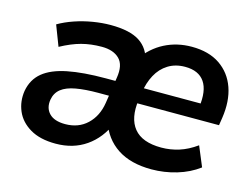

<svg xmlns="http://www.w3.org/2000/svg" viewBox="-78 -643 1027 782"><g transform="rotate(15 436.0 -252.5)"><path d="M208 10Q142 10 100 -15Q58 -40 41 -80Q24 -120 31 -165Q40 -215 76 -244.5Q112 -274 177 -287Q242 -300 338 -300H389L379 -235H323Q268 -235 229 -228Q190 -221 168.5 -204Q147 -187 142 -158Q136 -122 157.5 -99.5Q179 -77 225 -77Q281 -77 317.5 -111.5Q354 -146 363 -203L380 -314Q389 -369 363.5 -394.5Q338 -420 289 -420Q243 -420 203.5 -409.5Q164 -399 118 -374L85 -460Q114 -477 150.5 -489.5Q187 -502 226 -508.5Q265 -515 301 -515Q382 -515 423.5 -488Q465 -461 475 -408H439Q477 -462 529 -488.5Q581 -515 643 -515Q715 -515 762 -483Q809 -451 828.5 -395.5Q848 -340 837 -267L832 -235H472L482 -301H753L735 -285Q745 -356 720 -392.5Q695 -429 638 -429Q597 -429 566.5 -410Q536 -391 518 -357.5Q500 -324 494 -282L489 -249Q478 -171 512.5 -128.5Q547 -86 628 -86Q666 -86 702.5 -97.5Q739 -109 775 -135L810 -51Q770 -21 718 -5.5Q666 10 612 10Q524 10 468 -27Q412 -64 390 -132H418Q390 -65 336 -27.5Q282 10 208 10Z"/></g></svg>

Font: Mulish ExtraLight
Style: Bold Italic
Weight: 700
Italic angle: -9°
Version: Version 3.603